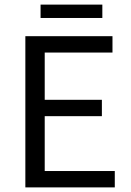

<svg xmlns="http://www.w3.org/2000/svg" viewBox="-20 -813 567 833"><path d="M90 0H478V-71H174V-309H422V-380H174V-585H468V-656H90ZM156 -735H424V-793H156Z"/></svg>

Font: DAIFUKU Sans
Style: Regular
Weight: 400
Designer: Original font ‘Source Han Sans JP’ : Paul D. Hunt
Foundry: Daifuku
Version: Version 1.000